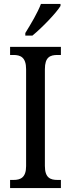

<svg xmlns="http://www.w3.org/2000/svg" viewBox="-20 -951 358 971"><path d="M108 -784V-771H144C194 -812 265 -886 286 -921V-931H187C170 -886 137 -831 108 -784ZM31 0H288V-41H271C234 -41 207 -52 207 -112V-601C207 -662 233 -673 271 -673H288V-714H31V-673H48C83 -673 112 -662 112 -601V-111C112 -52 83 -41 48 -41H31Z"/></svg>

Font: Noto Serif Sinhala Condensed
Style: Regular
Weight: 400
Width: 3
Designer: Jelle Bosma - Monotype Design Team
Foundry: Monotype Imaging Inc.
Version: Version 2.007